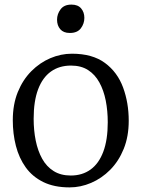

<svg xmlns="http://www.w3.org/2000/svg" viewBox="-20 -802 614 833"><path d="M35.5 -280.5Q35.5 -349 57.2 -402.5Q79 -456 115.8 -493Q152.5 -530 198.2 -549.5Q244 -569 292 -569Q381 -569 435.2 -529Q489.5 -489 514 -422.5Q538.5 -356 538.5 -278Q538.5 -210 516.8 -156.2Q495 -102.5 458 -65.2Q421 -28 375.2 -8.5Q329.5 11 282 11Q215 11 167.8 -12.2Q120.5 -35.5 91.5 -76Q62.5 -116.5 49 -169Q35.5 -221.5 35.5 -280.5ZM287 -40.5Q337 -40.5 373 -66.5Q409 -92.5 428.2 -144Q447.5 -195.5 447.5 -271.5Q447.5 -321 438.8 -365.5Q430 -410 411.2 -444.2Q392.5 -478.5 362.2 -498Q332 -517.5 288 -517.5Q237 -517.5 200.8 -491.5Q164.5 -465.5 145.2 -414.2Q126 -363 126 -286.5Q126 -236.5 135 -192Q144 -147.5 163 -113.2Q182 -79 212.8 -59.8Q243.5 -40.5 287 -40.5ZM282.5 -659Q255.5 -659 241.5 -675.2Q227.5 -691.5 227.5 -716.5Q227.5 -741 242.8 -761.5Q258 -782 289.5 -782H290.5Q318 -782 332 -765.5Q346 -749 346 -724.5Q346 -699.5 330.8 -679.2Q315.5 -659 283.5 -659Z"/></svg>

Font: Merriweather 20pt Light
Style: Regular
Weight: 300
Version: Version 2.100